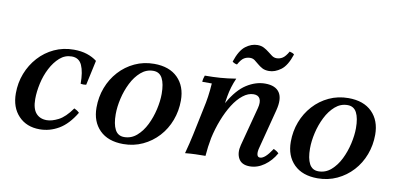

<svg xmlns="http://www.w3.org/2000/svg" viewBox="-67 -873 2255 1090"><g transform="rotate(10 1061.0 -328.0)"><path d="M204 15Q128 15 82 -33.5Q36 -82 36 -163Q36 -224 57 -278Q78 -332 116 -374Q154 -416 205.5 -440Q257 -464 318 -464Q361 -464 394.5 -453Q428 -442 452 -423L421 -280Q405 -277 389 -280Q389 -348 372 -386Q355 -424 313 -424Q274 -424 244 -397.5Q214 -371 192.5 -329.5Q171 -288 160.5 -240Q150 -192 150 -150Q150 -95 172.5 -69Q195 -43 235 -43Q264 -43 301.5 -62Q339 -81 378 -136Q387 -132 394 -127.5Q401 -123 408 -116Q366 -46 314 -15.5Q262 15 204 15Z M783 -424Q743 -424 711.5 -396.5Q680 -369 658.5 -326Q637 -283 626 -235Q615 -187 615 -145Q615 -88 631.5 -56.5Q648 -25 684 -25L686 15Q598 15 549.5 -33.5Q501 -82 501 -163Q501 -224 521.5 -278Q542 -332 580 -374Q618 -416 669.5 -440Q721 -464 781 -464ZM684 -25Q725 -25 756.5 -52.5Q788 -80 809 -122.5Q830 -165 841 -213.5Q852 -262 852 -303Q852 -361 835.5 -392.5Q819 -424 783 -424L781 -464Q869 -464 917.5 -415.5Q966 -367 966 -285Q966 -225 945.5 -170.5Q925 -116 887 -74.5Q849 -33 797.5 -9Q746 15 686 15Z M1041 5Q1050 -27 1056 -53.5Q1062 -80 1068 -106L1101 -264Q1109 -299 1114 -333.5Q1119 -368 1122 -411H1067Q1067 -419 1069.5 -430Q1072 -441 1075 -448Q1122 -448 1163.5 -451Q1205 -454 1254 -462Q1242 -435 1234 -408.5Q1226 -382 1221 -353Q1216 -324 1212 -288L1172 -105Q1167 -79 1163.5 -53Q1160 -27 1158 0Q1128 0 1100 1Q1072 2 1041 5ZM1415 15Q1368 15 1350.5 -17Q1333 -49 1345 -95L1404 -319Q1413 -354 1403.5 -373Q1394 -392 1367 -392Q1336 -392 1305.5 -368Q1275 -344 1249.5 -303.5Q1224 -263 1204 -211.5Q1184 -160 1172 -105H1144Q1173 -240 1217.5 -318Q1262 -396 1314.5 -429.5Q1367 -463 1421 -463Q1481 -463 1504 -428Q1527 -393 1509 -324L1451 -100Q1444 -75 1447 -59.5Q1450 -44 1464 -44Q1478 -44 1494.5 -58.5Q1511 -73 1533 -106Q1542 -102 1549 -97.5Q1556 -93 1563 -86Q1538 -41 1498.5 -13Q1459 15 1415 15ZM1526 -666Q1534 -664 1541 -661.5Q1548 -659 1553 -654Q1531 -587 1497 -562Q1463 -537 1429 -537Q1405 -537 1389.5 -545.5Q1374 -554 1362 -564.5Q1350 -575 1338.5 -583.5Q1327 -592 1312 -592Q1293 -592 1277 -582.5Q1261 -573 1244 -542Q1236 -543 1228.5 -546.5Q1221 -550 1217 -554Q1239 -621 1272 -646Q1305 -671 1340 -671Q1362 -671 1378 -662.5Q1394 -654 1407 -643.5Q1420 -633 1432 -624.5Q1444 -616 1459 -616Q1477 -616 1493 -626Q1509 -636 1526 -666Z M1903 -424Q1863 -424 1831.5 -396.5Q1800 -369 1778.5 -326Q1757 -283 1746 -235Q1735 -187 1735 -145Q1735 -88 1751.5 -56.5Q1768 -25 1804 -25L1806 15Q1718 15 1669.5 -33.5Q1621 -82 1621 -163Q1621 -224 1641.5 -278Q1662 -332 1700 -374Q1738 -416 1789.5 -440Q1841 -464 1901 -464ZM1804 -25Q1845 -25 1876.5 -52.5Q1908 -80 1929 -122.5Q1950 -165 1961 -213.5Q1972 -262 1972 -303Q1972 -361 1955.5 -392.5Q1939 -424 1903 -424L1901 -464Q1989 -464 2037.5 -415.5Q2086 -367 2086 -285Q2086 -225 2065.5 -170.5Q2045 -116 2007 -74.5Q1969 -33 1917.5 -9Q1866 15 1806 15Z"/></g></svg>

Font: Poltawski Nowy Medium
Style: Italic
Weight: 500
Italic angle: -12°
Version: Version 1.001;gftools[0.9.25]